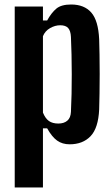

<svg xmlns="http://www.w3.org/2000/svg" viewBox="-20 -629 497 849"><path d="M45.1 200V-600H169.9V-538.5H188.5Q207.5 -572.9 229.3 -591Q251.1 -609.1 294.5 -609.1Q352.5 -609.1 383.6 -573.6Q414.7 -538.1 418.5 -455.2Q419.5 -428.5 420.1 -387.8Q420.8 -347.2 420.8 -302Q420.8 -256.8 420.1 -215.2Q419.5 -173.6 418.5 -144.9Q414.7 -62.6 380.4 -26.7Q346 9.1 288 9.1Q255.9 9.1 232.8 -7.2Q209.7 -23.6 188.5 -61.5H169.9V200ZM238 -82.7Q262.6 -82.7 277.5 -95.2Q292.4 -107.7 293.7 -134.4Q295.5 -171.5 296.5 -213.9Q297.4 -256.3 297.3 -300.6Q297.3 -344.9 296.3 -387.2Q295.4 -429.5 293.7 -465.6Q292.4 -492.5 281.5 -504.9Q270.6 -517.3 246.1 -517.3Q223.6 -517.3 201.4 -504.7Q179.2 -492.1 169.9 -468.9V-131.1Q180.4 -105.2 196.4 -93.9Q212.4 -82.7 238 -82.7Z"/></svg>

Font: Big Shoulders Display SC Thin
Style: Regular
Weight: 100
Designer: Patric King
Foundry: XO Type Co
Version: Version 2.002